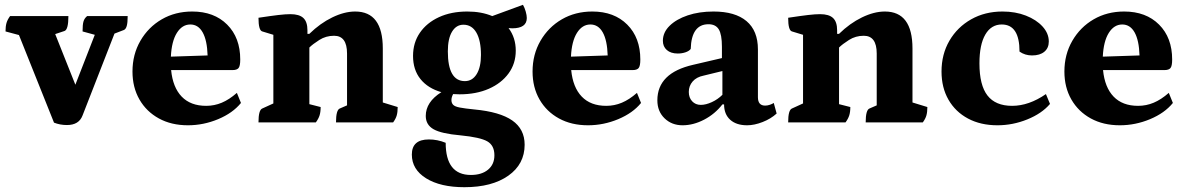

<svg xmlns="http://www.w3.org/2000/svg" viewBox="-20 -510 4944 800"><path d="M259 11Q230 11 205 1L59 -364L3 -379Q3 -400 7 -414Q11 -428 22 -443H265Q265 -387 249 -381L210 -368L294 -157L375 -365L324 -379Q324 -408 328 -421Q332 -434 343 -443H512Q512 -415 508 -401.5Q504 -388 496 -385L457 -370L324 -29Q309 11 259 11Z M763 12Q694 12 642 -16.5Q590 -45 561 -95.5Q532 -146 532 -212Q532 -283 565 -340Q598 -397 654 -429.5Q710 -462 781 -462Q872 -462 926.5 -407.5Q981 -353 981 -262Q981 -235 974 -226.5Q967 -218 949 -218H693Q700 -146 737 -107.5Q774 -69 839 -69Q873 -69 904 -82Q935 -95 967 -123L984 -81Q950 -39 889 -13.5Q828 12 763 12ZM773 -408Q739 -408 717 -373Q695 -338 692 -274L845 -279Q843 -342 824.5 -375Q806 -408 773 -408Z M1057 0Q1057 -52 1073 -58L1119 -79V-365L1073 -379Q1057 -383 1057 -436Q1110 -444 1140 -447.5Q1170 -451 1190 -451Q1227 -451 1244 -435Q1261 -419 1261 -384V-369H1269Q1314 -413 1364.5 -437.5Q1415 -462 1460 -462Q1575 -462 1575 -308V-83L1637 -64Q1637 -43 1633 -29Q1629 -15 1618 0H1380Q1380 -52 1396 -58L1426 -71V-287Q1426 -361 1372 -361Q1338 -361 1310.5 -343.5Q1283 -326 1269 -312V-76L1316 -64Q1316 -43 1311.5 -29Q1307 -15 1296 0Z M1895 -117Q1881 -117 1868 -118Q1861 -105 1861 -93Q1861 -81 1868 -73.5Q1875 -66 1895.5 -62Q1916 -58 1956 -54Q2063 -44 2114.5 -8Q2166 28 2166 93Q2166 174 2098 222Q2030 270 1915 270Q1815 270 1755.5 233Q1696 196 1696 134Q1696 71 1767 71Q1803 71 1837 85Q1837 219 1942 219Q1987 219 2013.5 197Q2040 175 2040 137Q2040 96 2010.5 79Q1981 62 1899 54Q1819 47 1786.5 28.5Q1754 10 1754 -27Q1754 -85 1819 -126Q1763 -142 1732 -180.5Q1701 -219 1701 -277Q1701 -332 1729.5 -373.5Q1758 -415 1809 -438.5Q1860 -462 1927 -462Q1986 -462 2031 -443L2159 -490Q2166 -478 2170.5 -462Q2175 -446 2175 -435Q2175 -392 2114 -392Q2107 -392 2099 -393Q2129 -353 2129 -299Q2129 -245 2099 -204Q2069 -163 2016.5 -140Q1964 -117 1895 -117ZM1917 -172Q1948 -172 1966 -201Q1984 -230 1984 -281Q1984 -341 1965 -374Q1946 -407 1911 -407Q1881 -407 1863.5 -378Q1846 -349 1846 -296Q1846 -172 1917 -172Z M2430 12Q2361 12 2309 -16.5Q2257 -45 2228 -95.5Q2199 -146 2199 -212Q2199 -283 2232 -340Q2265 -397 2321 -429.5Q2377 -462 2448 -462Q2539 -462 2593.5 -407.5Q2648 -353 2648 -262Q2648 -235 2641 -226.5Q2634 -218 2616 -218H2360Q2367 -146 2404 -107.5Q2441 -69 2506 -69Q2540 -69 2571 -82Q2602 -95 2634 -123L2651 -81Q2617 -39 2556 -13.5Q2495 12 2430 12ZM2440 -408Q2406 -408 2384 -373Q2362 -338 2359 -274L2512 -279Q2510 -342 2491.5 -375Q2473 -408 2440 -408Z M2824 12Q2779 12 2749 -17Q2719 -46 2719 -92Q2719 -206 2868 -240L2988 -268V-315Q2988 -366 2975 -387.5Q2962 -409 2932 -409Q2861 -409 2858 -306Q2851 -297 2836 -292Q2821 -287 2804 -287Q2775 -287 2758.5 -301.5Q2742 -316 2742 -340Q2742 -375 2770 -402.5Q2798 -430 2845.5 -446Q2893 -462 2953 -462Q3043 -462 3090.5 -422Q3138 -382 3138 -304V-105Q3138 -70 3168 -70Q3178 -70 3188 -73.5Q3198 -77 3204 -81L3216 -37Q3192 -15 3157.5 -1.5Q3123 12 3093 12Q3048 12 3022.5 -11Q2997 -34 2997 -75H2990Q2959 -35 2914 -11.5Q2869 12 2824 12ZM2900 -73Q2921 -73 2946 -84.5Q2971 -96 2990 -115V-214L2912 -195Q2882 -189 2866 -170.5Q2850 -152 2850 -127Q2850 -103 2864 -88Q2878 -73 2900 -73Z M3264 0Q3264 -52 3280 -58L3326 -79V-365L3280 -379Q3264 -383 3264 -436Q3317 -444 3347 -447.5Q3377 -451 3397 -451Q3434 -451 3451 -435Q3468 -419 3468 -384V-369H3476Q3521 -413 3571.5 -437.5Q3622 -462 3667 -462Q3782 -462 3782 -308V-83L3844 -64Q3844 -43 3840 -29Q3836 -15 3825 0H3587Q3587 -52 3603 -58L3633 -71V-287Q3633 -361 3579 -361Q3545 -361 3517.5 -343.5Q3490 -326 3476 -312V-76L3523 -64Q3523 -43 3518.5 -29Q3514 -15 3503 0Z M4136 12Q4066 12 4013.5 -16Q3961 -44 3932 -94.5Q3903 -145 3903 -212Q3903 -284 3936 -340.5Q3969 -397 4026.5 -429.5Q4084 -462 4157 -462Q4211 -462 4254.5 -445Q4298 -428 4324 -399.5Q4350 -371 4350 -337Q4350 -310 4331.5 -294.5Q4313 -279 4280 -279Q4251 -279 4228 -295Q4228 -408 4154 -408Q4110 -408 4085.5 -366Q4061 -324 4061 -246Q4061 -155 4094.5 -112Q4128 -69 4197 -69Q4267 -69 4338 -118L4355 -77Q4321 -37 4260.5 -12.5Q4200 12 4136 12Z M4646 12Q4577 12 4525 -16.5Q4473 -45 4444 -95.5Q4415 -146 4415 -212Q4415 -283 4448 -340Q4481 -397 4537 -429.5Q4593 -462 4664 -462Q4755 -462 4809.5 -407.5Q4864 -353 4864 -262Q4864 -235 4857 -226.5Q4850 -218 4832 -218H4576Q4583 -146 4620 -107.5Q4657 -69 4722 -69Q4756 -69 4787 -82Q4818 -95 4850 -123L4867 -81Q4833 -39 4772 -13.5Q4711 12 4646 12ZM4656 -408Q4622 -408 4600 -373Q4578 -338 4575 -274L4728 -279Q4726 -342 4707.5 -375Q4689 -408 4656 -408Z"/></svg>

Font: Petrona ExtraBold
Style: Regular
Weight: 800
Designer: Ringo R. Seeber
Foundry: Ringo R. Seeber
Version: Version 2.001; ttfautohint (v1.8.3)